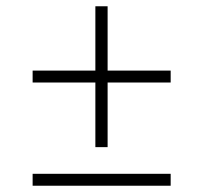

<svg xmlns="http://www.w3.org/2000/svg" viewBox="-20 -637 647 612"><path d="M524 -374H323V-168H284V-374H84V-412H284V-617H323V-412H524ZM524 -83V-45H84V-83Z"/></svg>

Font: Bitter Light
Style: Regular
Weight: 300
Designer: Sol Matas, and Bitter project Authors
Foundry: Sol Matas
Version: Version 2.001